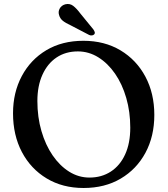

<svg xmlns="http://www.w3.org/2000/svg" viewBox="-20 -920 836 958"><path d="M396 -716.5Q501.5 -716.5 581.2 -668.8Q661 -621 705.5 -537.5Q750 -454 750 -346.5Q750 -240 705.8 -157.8Q661.5 -75.5 582.2 -28.8Q503 18 397 18Q292 18 212.8 -29.8Q133.5 -77.5 89.2 -161.5Q45 -245.5 45 -354.5Q45 -458.5 88.8 -540.5Q132.5 -622.5 211.2 -669.5Q290 -716.5 396 -716.5ZM630 -283Q630 -362 610 -431.2Q590 -500.5 554 -552.5Q518 -604.5 470.5 -634Q423 -663.5 368.5 -663.5Q307.5 -663.5 262.2 -633.2Q217 -603 191.8 -547.2Q166.5 -491.5 166.5 -416Q166.5 -335.5 186.8 -266Q207 -196.5 242.8 -144.5Q278.5 -92.5 325.5 -63.2Q372.5 -34 426.5 -34Q487 -34 533 -64Q579 -94 604.5 -149.8Q630 -205.5 630 -283ZM381 -852.5 446 -773Q450.5 -766.5 452.5 -760.2Q454.5 -754 450 -748.5Q445.5 -744 438.5 -743.2Q431.5 -742.5 425 -745.5L331 -794.5Q307.5 -805 293.2 -816.5Q279 -828 274.5 -846Q269.5 -862 278 -877.5Q286.5 -893 305.5 -898.5Q328 -904 345.2 -890.8Q362.5 -877.5 381 -852.5Z"/></svg>

Font: Fraunces 9pt Soft
Style: Regular
Weight: 400
Version: Version 1.000;[0bf87f6ff]